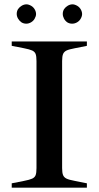

<svg xmlns="http://www.w3.org/2000/svg" viewBox="-20 -864 454 884"><path d="M34 -20 90 -31Q116 -36 128 -41.5Q140 -47 144 -57.5Q148 -68 148 -90V-583Q148 -605 144 -615.5Q140 -626 128 -631.5Q116 -637 90 -642L34 -653V-673H380V-653L325 -642Q298 -637 286.5 -631.5Q275 -626 270.5 -615.5Q266 -605 266 -583V-90Q266 -68 270.5 -57.5Q275 -47 286.5 -41.5Q298 -36 325 -31L380 -20V0H34ZM57 -800Q57 -812 63 -822Q70 -832 80.5 -838Q91 -844 102 -844Q112 -844 124 -837Q134 -831 140 -820.5Q146 -810 146 -799Q146 -789 139 -777Q133 -767 122.5 -761Q112 -755 101 -755Q89 -755 79 -761Q69 -768 63 -778.5Q57 -789 57 -800ZM269 -800Q269 -812 275 -822Q282 -832 292.5 -838Q303 -844 314 -844Q324 -844 336 -837Q346 -831 352 -820.5Q358 -810 358 -799Q358 -789 351 -777Q345 -767 334.5 -761Q324 -755 312 -755Q300 -755 290 -761Q280 -768 274.5 -778.5Q269 -789 269 -800Z"/></svg>

Font: Ibarra Real Nova SemiBold
Style: Regular
Weight: 600
Designer: Jose Maria Ribagorda & Octavio Pardo
Foundry: Jose Maria Ribagorda
Version: Version 1.014